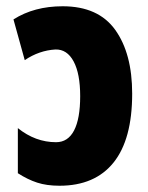

<svg xmlns="http://www.w3.org/2000/svg" viewBox="-20 -583 474 613"><path d="M402 -284Q402 -138 342.5 -64Q283 10 170 10Q129 10 98.5 0Q68 -10 37 -30V-174Q93 -129 159 -129Q197 -129 216.5 -166.5Q236 -204 236 -276Q236 -348 215 -387Q194 -426 157 -425Q105 -422 59 -391L23 -521Q89 -563 180 -563Q294 -563 348 -487.5Q402 -412 402 -284Z"/></svg>

Font: Noto Sans UI CondBlack
Style: Regular
Weight: 900
Width: 3
Designer: Monotype Design Team
Foundry: Monotype Imaging Inc.
Version: Version 1.001